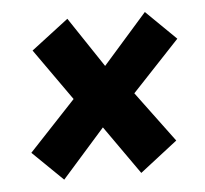

<svg xmlns="http://www.w3.org/2000/svg" viewBox="-38 -547 513 481"><g transform="rotate(-5 218.0 -306.5)"><path d="M342.8 -506.8 418 -433.1 298.8 -306.2 393.1 -179.2 298.8 -106 212.9 -228 105 -106 28.8 -180.2 146 -305.2 54.2 -435.1 147.9 -506.8 231.9 -380.9Z"/></g></svg>

Font: Fira Sans Compressed
Style: Bold Italic
Weight: 700
Width: 3
Italic angle: -8°
Designer: Carrois Corporate & Edenspiekermann AG
Foundry: Carrois Corporate GbR & Edenspiekermann AG
Version: Version 4.203;PS 004.203;hotconv 1.0.88;makeotf.lib2.5.64775